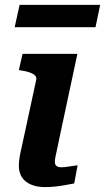

<svg xmlns="http://www.w3.org/2000/svg" viewBox="-20 -759 429 784"><path d="M60 -739H389L370 -648H40ZM163 5Q132 5 107.5 -5Q83 -15 70 -34.5Q57 -54 57 -82Q57 -97 59.5 -113.5Q62 -130 68 -156Q74 -182 83 -225L128 -434Q130 -444 123 -451Q116 -458 102 -463Q88 -468 68 -471L57 -473L72 -539H296L227 -216Q220 -180 214.5 -156.5Q209 -133 206.5 -119Q204 -105 204 -98Q204 -87 210.5 -81.5Q217 -76 230 -76Q243 -76 255 -78Q267 -80 278 -81.5Q289 -83 297 -84L283 -10Q267 -7 248 -3.5Q229 0 207.5 2.5Q186 5 163 5Z"/></svg>

Font: Roboto Serif 20pt SemiBold
Style: Italic
Weight: 600
Italic angle: -10°
Version: Version 1.007